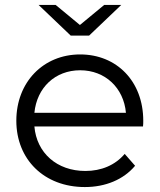

<svg xmlns="http://www.w3.org/2000/svg" viewBox="-20 -751 645 776"><path d="M119 -295C129 -397 203 -467 304 -467C405 -467 480 -396 489 -295ZM323 5C406 5 479 -25 526 -81L484 -129C445 -83 389 -60 325 -60C210 -60 128 -133 119 -240H558C559 -248 559 -257 559 -263C559 -422 452 -531 304 -531C155 -531 46 -419 46 -263C46 -107 158 5 323 5ZM470 -731H401L303 -650L205 -731H136L266 -607H340Z"/></svg>

Font: Montserrat-Alt1
Style: Regular
Weight: 400
Designer: Differentunic
Foundry: Differentunic
Version: Version 7.222